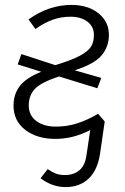

<svg xmlns="http://www.w3.org/2000/svg" viewBox="-20 -554 507 781"><path d="M379 -91 406 -60 387 71Q377 138 340.5 172.5Q304 207 247 207Q192 207 145 171L174 134Q192 146 207 152Q222 158 245 158Q279 158 302.5 139Q326 120 332 76L347 -25Q278 11 205 11Q131 11 83 -25.5Q35 -62 35 -125Q35 -171 61 -204.5Q87 -238 148 -262L52 -292L67 -334L205 -289Q271 -309 304.5 -327Q338 -345 350 -364Q362 -383 362 -412Q362 -446 335.5 -466Q309 -486 267 -486Q229 -486 195 -474Q161 -462 124 -436L96 -475Q179 -534 270 -534Q338 -534 380.5 -500Q423 -466 423 -412Q423 -365 394 -329.5Q365 -294 284 -268L392 -237L376 -195L220 -243Q147 -219 122 -192.5Q97 -166 97 -125Q97 -85 127.5 -62Q158 -39 207 -39Q254 -39 295 -52.5Q336 -66 379 -91Z"/></svg>

Font: FiraGO Light
Style: Italic
Weight: 300
Italic angle: -8°
Designer: bBox Type GmbH
Foundry: bBox Type GmbH
Version: Version 1.001